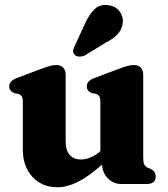

<svg xmlns="http://www.w3.org/2000/svg" viewBox="-20 -758 693 791"><path d="M74 -142V-337Q74 -354.5 69.2 -361.5Q64.5 -368.5 55.5 -371.5L38.5 -374.5Q18 -383 18 -402.5Q18 -424.5 49 -436.5L147.5 -473.5Q170.5 -482 184.5 -486Q198.5 -490 212 -490Q230.5 -490 240.5 -479Q250.5 -468 250.5 -451V-176.5Q250.5 -139 267.2 -120Q284 -101 313.5 -101Q332.5 -101 353 -109.2Q373.5 -117.5 393.5 -135.5V-337Q393.5 -354.5 388.8 -361.5Q384 -368.5 375 -371.5L358.5 -374.5Q337.5 -383 337.5 -402.5Q337.5 -424.5 368.5 -436.5L467 -473.5Q489.5 -482 503.8 -486Q518 -490 532.5 -490Q550.5 -490 560.2 -479Q570 -468 570 -451V-109.5Q570 -89 574.2 -80.5Q578.5 -72 586.5 -68L599.5 -63Q621.5 -52 621.5 -31Q621.5 0 584.5 0H479Q447.5 0 424.8 -22.8Q402 -45.5 400.5 -80Q343.5 -29.5 299.5 -8Q255.5 13.5 217 13.5Q153 13.5 113.5 -29.5Q74 -72.5 74 -142ZM329.5 -659.5Q347 -698 369.5 -720Q392 -742 427.5 -736.5Q458.5 -732 474 -709.2Q489.5 -686.5 485.5 -661Q481 -634.5 463.8 -616.2Q446.5 -598 412.5 -580.5L328.5 -529Q317.5 -524.5 306.2 -524.8Q295 -525 288 -532Q280 -540 281.5 -549.8Q283 -559.5 288.5 -570Z"/></svg>

Font: Fraunces 9pt Soft
Style: Bold
Weight: 700
Version: Version 1.000;[b76b70a41]